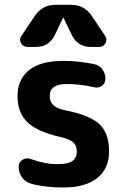

<svg xmlns="http://www.w3.org/2000/svg" viewBox="-20 -790 540 819"><path d="M254.9 -320.3Q364.3 -298.8 404.8 -259.8Q445.3 -220.7 445.3 -144.5Q445.3 -70.3 394.5 -30.3Q343.8 9.8 250 9.8Q169.9 9.8 111.3 -6.8Q87.9 -13.7 73.7 -33.7Q59.6 -53.7 59.6 -79.1Q59.6 -97.7 75.2 -107.9Q90.8 -118.2 109.4 -112.3Q170.9 -89.8 224.6 -89.8Q269.5 -89.8 288.6 -103Q307.6 -116.2 307.6 -144.5Q307.6 -168 293 -182.1Q278.3 -196.3 240.2 -205.1Q141.6 -226.6 98.1 -267.6Q54.7 -308.6 54.7 -379.9Q54.7 -451.2 104 -490.7Q153.3 -530.3 250 -530.3Q314.5 -530.3 380.9 -516.6Q403.3 -512.7 416.5 -494.6Q429.7 -476.6 429.7 -454.1Q429.7 -435.5 415 -424.3Q400.4 -413.1 380.9 -418Q324.2 -431.6 264.6 -431.6Q191.4 -431.6 192.4 -379.9Q191.4 -333 254.9 -320.3ZM96.7 -589.8Q79.1 -589.8 69.8 -606Q60.5 -622.1 71.3 -636.7L128.9 -722.7Q161.1 -769.5 216.8 -769.5H283.2Q338.9 -769.5 371.1 -722.7L428.7 -636.7Q438.5 -622.1 429.7 -606Q420.9 -589.8 403.3 -589.8H367.2Q311.5 -589.8 286.1 -640.6L251 -713.9Q251 -714.8 250 -714.8Q249 -714.8 249 -713.9L213.9 -640.6Q188.5 -589.8 132.8 -589.8Z"/></svg>

Font: Rounded Mgen+ 1mn bold
Style: Bold
Weight: 700
Designer: [Source Han Sans]
Ryoko NISHIZUKA  (kana & ideographs); Paul D. Hunt (Latin, Greek & Cyrillic); Wenlong ZHANG  (bopomofo
Version: Version 1.059.20150602